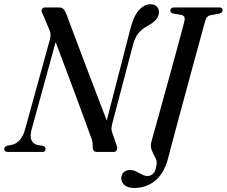

<svg xmlns="http://www.w3.org/2000/svg" viewBox="-42 -736 1098 930"><path d="M111 -108.5Q94.5 -45 140 -33.5L166.5 -29.5Q179 -25.5 178.5 -14.5Q178.5 0 162.5 0H-3Q-21.5 0 -21.5 -14Q-21 -26.5 -6.5 -30.5L17 -35Q38 -39.5 54.5 -58.5Q71 -77.5 80 -111.5L199 -542Q204 -560 202.5 -573.5Q201 -587 194.5 -598L164 -670.5Q157 -680.5 160.5 -690.2Q164 -700 177 -700H243.5Q257.5 -700 265.5 -692Q273.5 -684 280 -666.5Q310.5 -584.5 345.5 -492Q380.5 -399.5 414.2 -311Q448 -222.5 475 -152.5L590.5 -600Q605 -657.5 630.8 -686.5Q656.5 -715.5 687.5 -715.5Q705.5 -715.5 716.8 -705Q728 -694.5 728 -676.5Q727.5 -640 675.5 -612Q645 -596 627.5 -573.8Q610 -551.5 601 -514.5L500.5 -132.5Q498 -121 498 -111.2Q498 -101.5 503.5 -87.5L523.5 -30Q527.5 -17.5 523.5 -8.8Q519.5 0 508.5 0H427.5Q406 0 407 -27Q407.5 -41 405.2 -51Q403 -61 398 -73.5Q384 -112.5 364.2 -166.2Q344.5 -220 321.5 -281.8Q298.5 -343.5 274.5 -407.5Q250.5 -471.5 227.5 -532ZM949 -624.5Q946.5 -615 936.5 -578.5Q926.5 -542 911.8 -488Q897 -434 879.8 -370.8Q862.5 -307.5 845.5 -244Q828.5 -180.5 813.5 -125.2Q798.5 -70 788.5 -31.8Q778.5 6.5 775.5 18Q756.5 99.5 712.2 137Q668 174.5 609 174.5Q577 174.5 561.2 160.8Q545.5 147 545.5 127.5Q545.5 110.5 556.8 99Q568 87.5 587.5 87.5Q603.5 87.5 617.8 94.8Q632 102 645.8 109.2Q659.5 116.5 672.5 116.5Q690 116.5 702 103Q714 89.5 717 54.5Q717.5 39.5 708.5 24Q699.5 8.5 692.5 -9.5Q685.5 -27.5 691.5 -50Q694.5 -61.5 704.2 -96.2Q714 -131 727.8 -180.5Q741.5 -230 757 -286.5Q772.5 -343 788 -399Q803.5 -455 816.5 -503.2Q829.5 -551.5 838.5 -584.5Q847.5 -617.5 849.5 -626.5Q854.5 -645.5 851.2 -653.2Q848 -661 835.5 -664L796 -670.5Q782.5 -674.5 783 -684.5Q783 -700 803 -700H1020.5Q1036.5 -700 1036.5 -686.5Q1036 -674 1021 -670L978 -662.5Q966.5 -659.5 960.8 -652.5Q955 -645.5 949 -624.5Z"/></svg>

Font: Fraunces 144pt S050
Style: Italic
Weight: 400
Italic angle: -16°
Version: Version 1.000; ttfautohint (v1.8.3)